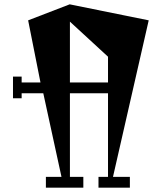

<svg xmlns="http://www.w3.org/2000/svg" viewBox="-20 -867 747 887"><path d="M667 -773 502 -50H580V0H435V-50H479V-436H303V-50H365V0H192V-50H264L180 -436H80V-413H40V-513H80V-486H167L110 -773L302 -847ZM303 -486H479V-605L303 -767Z"/></svg>

Font: Chokokutai
Style: Regular
Weight: 400
Designer: 108号,108go
Foundry: Font Zone 108
Version: Version 1.000; ttfautohint (v1.8.3)